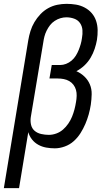

<svg xmlns="http://www.w3.org/2000/svg" viewBox="-48 -763 568 998"><path d="M-28 215 99 -554Q103 -578 110.5 -602Q118 -626 131 -648Q144 -670 162 -689Q180 -708 202.5 -720.5Q225 -733 249.5 -738Q274 -743 298 -743Q323 -743 347 -739Q371 -735 392.5 -723.5Q414 -712 429 -694.5Q444 -677 451.5 -654.5Q459 -632 459.5 -607Q460 -582 456 -556Q452 -533 444 -509Q436 -485 423 -463Q410 -441 391 -423Q372 -405 349 -393Q372 -383 390.5 -365.5Q409 -348 419 -324.5Q429 -301 428.5 -273.5Q428 -246 424 -219Q420 -193 413 -168Q406 -143 395.5 -118.5Q385 -94 370.5 -71Q356 -48 335.5 -29.5Q315 -11 288.5 -1.5Q262 8 237 8Q214 8 192 4Q170 0 151 -10.5Q132 -21 118.5 -38Q105 -55 99 -76L51 215ZM206 -62Q225 -62 244.5 -69Q264 -76 279.5 -89.5Q295 -103 307 -120.5Q319 -138 326.5 -156.5Q334 -175 339 -194Q344 -213 347 -232Q350 -248 350.5 -264.5Q351 -281 347 -295.5Q343 -310 334 -322Q325 -334 312 -341.5Q299 -349 283.5 -352Q268 -355 252 -355H209L221 -425H264Q280 -425 295.5 -431Q311 -437 324 -448Q337 -459 346 -473.5Q355 -488 361 -503Q367 -518 371.5 -533.5Q376 -549 378 -565Q382 -586 380.5 -606.5Q379 -627 368 -643Q357 -659 337.5 -666Q318 -673 297 -673Q282 -673 266.5 -668.5Q251 -664 236.5 -654.5Q222 -645 212 -632Q202 -619 194.5 -604Q187 -589 183 -573.5Q179 -558 177 -543L112 -154Q109 -133 113.5 -114Q118 -95 132 -83Q146 -71 166 -66.5Q186 -62 206 -62Z"/></svg>

Font: Iosevka
Style: Italic
Weight: 400
Italic angle: -9°
Monospace: yes
Designer: Belleve Invis
Foundry: Belleve Invis
Version: Version 32.5.0; ttfautohint (v1.8.4)